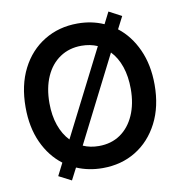

<svg xmlns="http://www.w3.org/2000/svg" viewBox="-87 -830 901 960"><g transform="rotate(-10 363.5 -350.0)"><path d="M364 16Q293 16 232 -10L201 50L137 17L169 -46Q107 -93 71.5 -170.5Q36 -248 36 -350Q36 -462 78 -544.5Q120 -627 194.5 -672.5Q269 -718 364 -718Q436 -718 497 -691L527 -750L591 -716L559 -654Q620 -607 655.5 -529Q691 -451 691 -350Q691 -239 648.5 -156.5Q606 -74 532.5 -29Q459 16 364 16ZM224 -154 445 -589Q408 -605 364 -605Q302 -605 255 -573.5Q208 -542 182.5 -484.5Q157 -427 157 -350Q157 -287 174.5 -237Q192 -187 224 -154ZM364 -96Q427 -96 473 -127.5Q519 -159 544.5 -216.5Q570 -274 570 -350Q570 -413 553 -463Q536 -513 504 -546L284 -112Q320 -96 364 -96Z"/></g></svg>

Font: Zen Kaku Gothic New
Style: Bold
Weight: 700
Designer: Yoshimichi Ohira
Foundry: Positype
Version: Version 1.002